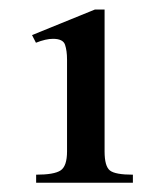

<svg xmlns="http://www.w3.org/2000/svg" viewBox="-20 -614 351 407"><path d="M261.7 -226.6H56.6V-243.7Q94.7 -243.7 108.4 -252.7Q122.1 -261.7 122.1 -293V-487.8Q122.1 -506.3 117.9 -519Q113.8 -531.7 92.3 -531.7Q77.1 -531.7 56.2 -523.4L47.9 -539.6L181.2 -593.8H201.7V-293Q201.7 -261.7 212.9 -252.7Q224.1 -243.7 261.7 -243.7Z"/></svg>

Font: Scheherazade New SemiBold
Style: Regular
Weight: 600
Designer: SIL International
Foundry: SIL International
Version: Version 4.000